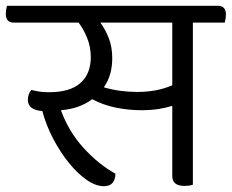

<svg xmlns="http://www.w3.org/2000/svg" viewBox="-48 -630 799 662"><path d="M617 -552V7Q611 9 603.5 10Q596 11 588 11Q546 11 546 -23V-265Q524 -258 497.5 -254Q471 -250 439 -250Q395 -250 351 -259Q307 -268 270 -288Q226 -255 162 -250Q189 -176 240 -120Q291 -64 350 -31Q350 -12 340.5 0Q331 12 310 12Q282 12 250.5 -10Q219 -32 189.5 -68.5Q160 -105 135.5 -151.5Q111 -198 98 -247Q48 -251 48 -286Q48 -305 60 -320Q71 -317 86 -314.5Q101 -312 121 -312Q193 -312 229 -343.5Q265 -375 265 -433Q265 -468 252.5 -499Q240 -530 223 -552H0Q-28 -552 -28 -582Q-28 -588 -27 -595Q-26 -602 -24 -610H703Q731 -610 731 -580Q731 -574 730 -567Q729 -560 727 -552ZM424 -313Q461 -313 491 -319Q521 -325 546 -336V-552H298Q315 -529 327 -498.5Q339 -468 339 -429Q339 -370 310 -329Q337 -321 366 -317Q395 -313 424 -313Z"/></svg>

Font: Baloo 2
Style: Regular
Weight: 400
Designer: Sarang Kulkarni and Ek Type
Foundry: Ek Type
Version: Version 1.640;hotconv 1.0.111;makeotfexe 2.5.65597; ttfautoh